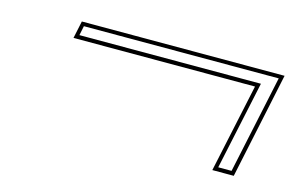

<svg xmlns="http://www.w3.org/2000/svg" viewBox="-49 -501 719 469"><g transform="rotate(15 311.0 -267.0)"><path d="M511.2 -132.8 559.1 -356.9H100.1L109.4 -400.9H622.1L565.4 -132.8ZM523.4 -143.1H557.1L609.9 -391.1H117.2L112.3 -367.2H571.3Z"/></g></svg>

Font: Linux Biolinum Outline O
Style: Italic
Weight: 400
Italic angle: -12°
Designer: Philipp H. Poll
Foundry: Philipp H. Poll
Version: Version 0.6.2